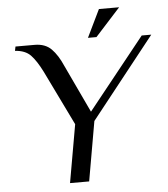

<svg xmlns="http://www.w3.org/2000/svg" viewBox="-55 -851 789 900"><g transform="rotate(-5 339.0 -400.5)"><path d="M286 -273 161 -530Q134 -584 108.5 -610.5Q83 -637 35 -640L39 -660H129Q179 -660 208 -630.5Q237 -601 259 -550L365 -325L633 -660H678L377 -280L328 0H238ZM381 -671 444 -801H539L421 -671Z"/></g></svg>

Font: Philosopher
Style: Italic
Weight: 400
Italic angle: -10°
Designer: Jovanny Lemonad
Foundry: Jovanny Lemonad
Version: Version 2.000